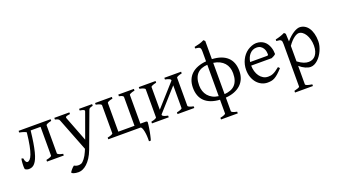

<svg xmlns="http://www.w3.org/2000/svg" viewBox="-74 -1364 3971 2258"><g transform="rotate(-20 1911.5 -234.5)"><path d="M301.8 0V-21Q334 -27.3 352.1 -35.2Q370.1 -43 370.1 -49.8V-410.2H246.1Q236.8 -326.7 226.6 -263.2Q216.3 -199.7 204.3 -152.8Q192.4 -106 178.5 -75Q164.6 -43.9 148.4 -24.9Q132.3 -5.9 113.8 2Q95.2 9.8 73.2 9.8Q61 9.8 49.1 5.9Q37.1 2 27.3 -4.9Q25.4 -6.3 24.2 -14.2Q22.9 -22 22.5 -33.4Q22 -44.9 22.5 -58.8Q22.9 -72.8 23.9 -86.9Q24.9 -101.1 26.6 -114.3Q28.3 -127.4 30.8 -136.7L51.8 -131.3Q54.2 -113.8 58.3 -102.8Q62.5 -91.8 67.1 -85.2Q71.8 -78.6 76.4 -76.4Q81.1 -74.2 85 -74.2Q101.1 -74.7 116.5 -90.6Q131.8 -106.4 146.2 -144Q160.6 -181.6 173.1 -244.6Q185.5 -307.6 195.8 -403.3Q195.3 -406.2 188.5 -409.9Q181.6 -413.6 170.2 -417.7Q158.7 -421.9 143.6 -425.8Q128.4 -429.7 111.3 -433.1V-454.1H511.7V-433.1Q478.5 -426.3 460.9 -418.2Q443.4 -410.2 443.4 -403.3V-50.8Q443.4 -44.9 459.7 -36.4Q476.1 -27.8 511.7 -21V0Z M1031.2 -433.1Q1016.6 -429.7 1007.3 -426.8Q998 -423.8 992.2 -420.2Q986.3 -416.5 983.2 -411.9Q980 -407.2 977.5 -399.9L814.5 40Q793.9 94.2 768.8 132.8Q743.7 171.4 716.6 196Q689.5 220.7 662.1 232.4Q634.8 244.1 610.4 244.1Q591.8 244.1 576.2 241.7Q560.5 239.3 549.3 235.6Q538.1 231.9 531.7 227.3Q525.4 222.7 525.4 218.3Q525.4 215.3 531.2 206.5Q537.1 197.8 545.9 187.3Q554.7 176.8 564.7 167Q574.7 157.2 582.5 152.3Q606 166 629.2 167Q652.3 168 670.4 161.1Q679.2 158.2 690.9 147.5Q702.6 136.7 714.6 121.1Q726.6 105.5 738 85.7Q749.5 65.9 758.3 44.9L772.5 11.2L612.3 -399.9Q607.9 -413.6 595.2 -420.7Q582.5 -427.7 558.1 -433.1V-454.1H746.6V-433.1Q727.5 -430.7 715.6 -428.2Q703.6 -425.8 697 -422.1Q690.4 -418.5 689.5 -413.1Q688.5 -407.7 691.4 -399.9L811.5 -88.9L924.3 -399.9Q926.8 -407.2 925 -412.4Q923.3 -417.5 916.7 -421.1Q910.2 -424.8 898.2 -427.5Q886.2 -430.2 868.2 -433.1V-454.1H1031.2Z M1278.3 -454.1V-433.1Q1246.1 -426.8 1228.5 -418.9Q1210.9 -411.1 1210 -404.3V-43.9H1412.6V-403.3Q1412.6 -406.2 1410.9 -409.9Q1409.2 -413.6 1403.6 -417.7Q1397.9 -421.9 1387.2 -425.8Q1376.5 -429.7 1358.9 -433.1V-454.1H1554.2V-433.1Q1521 -426.3 1503.4 -418.2Q1485.8 -410.2 1485.8 -403.3V-43.9H1561L1573.7 -34.2Q1572.8 -17.1 1570.1 3.2Q1567.4 23.4 1564.2 44.7Q1561 65.9 1556.9 86.9Q1552.7 107.9 1548.6 126.7Q1544.4 145.5 1540.5 160.6Q1536.6 175.8 1533.2 185.5H1510.3Q1511.7 152.3 1509.5 119.1Q1507.3 85.9 1502 59.6Q1496.6 33.2 1488.5 16.6Q1480.5 0 1470.2 0H1068.4V-21Q1101.6 -27.8 1119.1 -35.9Q1136.7 -43.9 1136.7 -50.8V-403.3Q1136.7 -409.2 1120.4 -417.7Q1104 -426.3 1068.4 -433.1V-454.1Z M1935.1 0V-21Q1968.3 -27.8 1985.8 -35.9Q2003.4 -43.9 2003.4 -50.8V-335L1756.8 -59.6V-50.8Q1756.8 -44.9 1773.2 -36.4Q1789.6 -27.8 1825.2 -21V0H1615.2V-21Q1648.4 -27.8 1666 -35.9Q1683.6 -43.9 1683.6 -50.8V-403.3Q1683.6 -409.2 1667.2 -417.7Q1650.9 -426.3 1615.2 -433.1V-454.1H1825.2V-433.1Q1792 -426.3 1774.4 -418.2Q1756.8 -410.2 1756.8 -403.3V-119.6L2003.4 -395.5V-403.3Q2003.4 -409.2 1987.1 -417.7Q1970.7 -426.3 1935.1 -433.1V-454.1H2145V-433.1Q2111.8 -426.3 2094.2 -418.2Q2076.7 -410.2 2076.7 -403.3V-50.8Q2076.7 -44.9 2093 -36.4Q2109.4 -27.8 2145 -21V0Z M2289.1 -229Q2289.1 -190.9 2300.3 -157.5Q2311.5 -124 2333.5 -98.1Q2355.5 -72.3 2387.7 -55.2Q2419.9 -38.1 2462.4 -32.7V-425.3Q2421.4 -422.9 2389.4 -410.4Q2357.4 -397.9 2335 -374.3Q2312.5 -350.6 2300.8 -314.7Q2289.1 -278.8 2289.1 -229ZM2713.9 -229Q2713.9 -266.6 2702.9 -299.3Q2691.9 -332 2669.4 -357.4Q2647 -382.8 2613.5 -399.7Q2580.1 -416.5 2535.6 -422.9V-31.2Q2577.6 -34.7 2610.6 -47.1Q2643.6 -59.6 2666.5 -83.3Q2689.5 -106.9 2701.7 -142.8Q2713.9 -178.7 2713.9 -229ZM2394 234.4V213.4Q2427.2 206.5 2444.8 198.5Q2462.4 190.4 2462.4 183.6V12.2Q2339.4 4.4 2275.1 -56.6Q2210.9 -117.7 2210.9 -228Q2210.9 -281.7 2227.8 -324.2Q2244.6 -366.7 2276.9 -397Q2309.1 -427.2 2356 -445.3Q2402.8 -463.4 2462.4 -468.3V-588.9Q2462.4 -610.8 2459.5 -623Q2456.5 -635.3 2448.7 -641.4Q2440.9 -647.5 2427.7 -649.7Q2414.6 -651.9 2394 -654.3V-673.8Q2429.2 -680.7 2458.5 -689Q2487.8 -697.3 2518.1 -712.9L2535.6 -696.3V-469.2Q2660.6 -462.9 2726.3 -402.3Q2792 -341.8 2792 -228Q2792 -175.3 2774.7 -133.1Q2757.3 -90.8 2724.4 -60.1Q2691.4 -29.3 2643.8 -10.7Q2596.2 7.8 2535.6 12.2V183.6Q2535.6 189.5 2552 198Q2568.4 206.5 2604 213.4V234.4Z M3073.7 -417.5Q3048.3 -417.5 3027.1 -407.7Q3005.9 -397.9 2989.5 -380.1Q2973.1 -362.3 2962.2 -337.6Q2951.2 -313 2946.8 -283.2H3155.8Q3167 -283.2 3170.7 -286.9Q3174.3 -290.5 3174.3 -300.8Q3174.3 -314 3170.7 -333.7Q3167 -353.5 3156 -372.3Q3145 -391.1 3125.2 -404.3Q3105.5 -417.5 3073.7 -417.5ZM3254.4 -272Q3245.6 -262.2 3231 -253.9Q3216.3 -245.6 3200.7 -239.3H2943.8Q2944.3 -201.2 2954.3 -166.7Q2964.4 -132.3 2983.2 -106.2Q3002 -80.1 3028.6 -64.5Q3055.2 -48.8 3088.4 -48.8Q3103.5 -48.8 3117.9 -50.8Q3132.3 -52.7 3148.9 -59.6Q3165.5 -66.4 3185.8 -79.6Q3206.1 -92.8 3233.4 -115.2Q3239.7 -111.8 3244.4 -105.5Q3249 -99.1 3251.5 -95.2Q3218.8 -59.6 3194.1 -37.8Q3169.4 -16.1 3147.7 -4.4Q3126 7.3 3104.7 11Q3083.5 14.6 3058.6 14.6Q3021 14.6 2987.1 -1.5Q2953.1 -17.6 2927.2 -47.1Q2901.4 -76.7 2886 -118.4Q2870.6 -160.2 2870.6 -211.9Q2870.6 -244.6 2877.9 -276.4Q2885.3 -308.1 2899.2 -336.4Q2913.1 -364.7 2933.1 -388.7Q2953.1 -412.6 2978.5 -430.2Q2989.3 -437.5 3002.7 -444.6Q3016.1 -451.7 3030.8 -457Q3045.4 -462.4 3059.8 -465.6Q3074.2 -468.8 3087.4 -468.8Q3119.1 -468.8 3144 -460Q3168.9 -451.2 3187.5 -436.3Q3206.1 -421.4 3218.8 -401.6Q3231.4 -381.8 3239.5 -359.9Q3247.6 -337.9 3251 -315.2Q3254.4 -292.5 3254.4 -272Z M3718.3 -208Q3718.3 -250.5 3708.3 -287.1Q3698.2 -323.7 3681.6 -350.6Q3665 -377.4 3643.1 -392.6Q3621.1 -407.7 3597.7 -407.7Q3588.9 -407.7 3574.7 -402.3Q3560.5 -397 3542.5 -384.3Q3524.4 -371.6 3503.9 -350.3Q3483.4 -329.1 3461.9 -297.9V-104Q3483.9 -87.4 3502.7 -76.7Q3521.5 -65.9 3537.8 -59.8Q3554.2 -53.7 3568.8 -51.3Q3583.5 -48.8 3596.7 -48.8Q3623 -48.8 3645.3 -59.1Q3667.5 -69.3 3683.6 -89.4Q3699.7 -109.4 3709 -139.2Q3718.3 -168.9 3718.3 -208ZM3784.2 -240.2Q3784.2 -211.9 3776.9 -182.1Q3769.5 -152.3 3756.8 -124Q3744.1 -95.7 3726.6 -70.3Q3709 -44.9 3688.2 -26.1Q3667.5 -7.3 3644.5 3.7Q3621.6 14.6 3597.7 14.6Q3568.8 14.6 3532.7 -1.5Q3496.6 -17.6 3461.9 -47.9V183.1Q3461.9 190.9 3480.2 198.7Q3498.5 206.5 3544.4 213.4V234.4H3320.3V213.4Q3352.5 205.6 3370.6 198.5Q3388.7 191.4 3388.7 183.1V-347.2Q3388.7 -365.2 3386.7 -377Q3384.8 -388.7 3377.7 -395.8Q3370.6 -402.8 3357.2 -406Q3343.8 -409.2 3320.3 -410.2V-429.7Q3336.9 -433.1 3352.1 -437.3Q3367.2 -441.4 3381.3 -446Q3395.5 -450.7 3409.4 -456.3Q3423.3 -461.9 3437.5 -468.8L3454.6 -451.7L3459 -355Q3483.4 -384.3 3508.1 -405.8Q3532.7 -427.2 3555.2 -441.2Q3577.6 -455.1 3596.9 -461.9Q3616.2 -468.8 3630.4 -468.8Q3663.6 -468.8 3691.9 -453.1Q3720.2 -437.5 3740.7 -408Q3761.2 -378.4 3772.7 -335.9Q3784.2 -293.5 3784.2 -240.2Z"/></g></svg>

Font: Gentium Plus
Style: Regular
Weight: 400
Designer: J. Victor Gaultney, Annie Olsen, Iska Routamaa
Foundry: SIL International
Version: Version 1.510